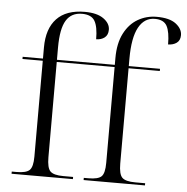

<svg xmlns="http://www.w3.org/2000/svg" viewBox="-54 -824 854 876"><g transform="rotate(5 373.0 -385.5)"><path d="M31 0V-10H53Q97 -10 112.5 -25Q128 -40 128 -87V-526H35V-536H128V-587Q128 -673 171.5 -719Q215 -765 300 -765Q356 -765 386 -743.5Q416 -722 416 -693Q416 -669 400.5 -657Q385 -645 362 -645Q362 -702 346.5 -728.5Q331 -755 288 -755Q239 -755 215.5 -716.5Q192 -678 192 -592V-536H457V-567Q457 -635 480.5 -680.5Q504 -726 543 -748.5Q582 -771 629 -771Q688 -771 717 -748.5Q746 -726 746 -697Q746 -673 730 -661.5Q714 -650 691 -650Q691 -707 676.5 -734Q662 -761 621 -761Q573 -761 547 -713.5Q521 -666 521 -570V-536H664V-526H521V-90Q521 -41 536.5 -25.5Q552 -10 597 -10H642V0H361V-10H382Q427 -10 442 -25Q457 -40 457 -87V-526H192V-90Q192 -41 207.5 -25.5Q223 -10 267 -10H312V0Z"/></g></svg>

Font: Noto Serif Display Light
Style: Regular
Weight: 300
Designer: Monotype Design Team
Foundry: Monotype Imaging Inc.
Version: Version 2.009